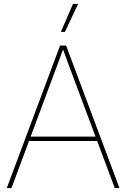

<svg xmlns="http://www.w3.org/2000/svg" viewBox="-20 -960 644 980"><path d="M14.6 0 286.6 -727.5H317.4L589.8 0H565.9L355 -563.5Q340.3 -602.5 325.9 -641.6Q311.5 -680.7 297.4 -719.7H306.2Q292 -680.7 277.6 -641.6Q263.2 -602.5 248.5 -563.5L38.6 0ZM122.6 -240.2V-262.7H482.4V-240.2ZM290.5 -796.9 352.5 -939.9H378.4L311.5 -796.9Z"/></svg>

Font: Inter 28pt Thin
Style: Regular
Weight: 250
Designer: Rasmus Andersson
Foundry: rsms
Version: Version 4.001;git-66647c0bb